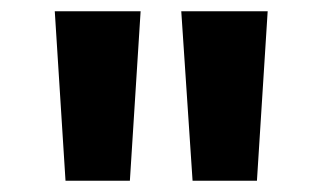

<svg xmlns="http://www.w3.org/2000/svg" viewBox="-20 -790 571 340"><path d="M96 -470 77 -770H229L210 -470ZM321 -470 301 -770H454L435 -470Z"/></svg>

Font: M PLUS 2
Style: Bold
Weight: 700
Designer: Coji Morishita
Foundry: UNDERFOREST DESIGN
Version: Version 1.001